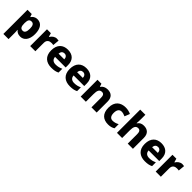

<svg xmlns="http://www.w3.org/2000/svg" viewBox="379 -2479 4439 4439"><g transform="rotate(45 2598.5 -260.0)"><path d="M391 -559C311 -559 267 -522 239 -479H231L208 -549H70V240H239V34C239 -2 236 -32 233 -57H239C265 -24 307 10 386 10C505 10 592 -88 592 -276C592 -460 515 -559 391 -559ZM330 -425C389 -425 419 -380 419 -278C419 -175 390 -127 332 -127C260 -127 239 -180 239 -277V-292C241 -381 263 -425 330 -425Z M1023 -559C958 -559 899 -514 868 -459H860L834 -549H707V0H876V-275C876 -377 948 -400 1003 -400C1035 -400 1053 -397 1067 -394L1082 -553C1070 -556 1044 -559 1023 -559Z M1384 -559C1226 -559 1119 -465 1119 -271C1119 -78 1239 10 1403 10C1494 10 1550 -3 1603 -30V-154C1543 -126 1491 -113 1422 -113C1338 -113 1293 -159 1290 -230H1637V-309C1637 -473 1540 -559 1384 -559ZM1389 -442C1449 -442 1480 -398 1481 -340H1294C1300 -408 1336 -442 1389 -442Z M1991 -559C1833 -559 1726 -465 1726 -271C1726 -78 1846 10 2010 10C2101 10 2157 -3 2210 -30V-154C2150 -126 2098 -113 2029 -113C1945 -113 1900 -159 1897 -230H2244V-309C2244 -473 2147 -559 1991 -559ZM1996 -442C2056 -442 2087 -398 2088 -340H1901C1907 -408 1943 -442 1996 -442Z M2686 -559C2610 -559 2552 -529 2517 -476H2510L2487 -549H2358V0H2527V-250C2527 -363 2550 -425 2632 -425C2687 -425 2710 -386 2710 -311V0H2880V-358C2880 -499 2802 -559 2686 -559Z M3261 10C3334 10 3386 -7 3430 -35V-171C3384 -143 3329 -126 3274 -126C3207 -126 3164 -170 3164 -273C3164 -375 3206 -425 3274 -425C3315 -425 3354 -412 3397 -393L3447 -520C3399 -544 3339 -559 3274 -559C3112 -559 2992 -472 2992 -272C2992 -77 3098 10 3261 10Z M3713 -628V-760H3544V0H3713V-250C3713 -363 3739 -425 3818 -425C3871 -425 3896 -386 3896 -311V0H4066V-358C4066 -499 3983 -559 3870 -559C3803 -559 3750 -537 3714 -480H3706C3709 -507 3713 -558 3713 -628Z M4443 -559C4285 -559 4178 -465 4178 -271C4178 -78 4298 10 4462 10C4553 10 4609 -3 4662 -30V-154C4602 -126 4550 -113 4481 -113C4397 -113 4352 -159 4349 -230H4696V-309C4696 -473 4599 -559 4443 -559ZM4448 -442C4508 -442 4539 -398 4540 -340H4353C4359 -408 4395 -442 4448 -442Z M5126 -559C5061 -559 5002 -514 4971 -459H4963L4937 -549H4810V0H4979V-275C4979 -377 5051 -400 5106 -400C5138 -400 5156 -397 5170 -394L5185 -553C5173 -556 5147 -559 5126 -559Z"/></g></svg>

Font: Noto Sans Lao UI ExtBd
Style: Regular
Weight: 800
Designer: Monotype Design Team
Foundry: Monotype Imaging Inc.
Version: Version 2.000